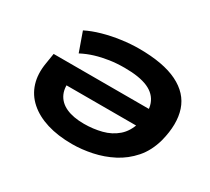

<svg xmlns="http://www.w3.org/2000/svg" viewBox="-140 -953 1313 1201"><g transform="rotate(30 516.5 -352.5)"><path d="M488 11Q385 11 306 -13.5Q227 -38 174.5 -84.5Q122 -131 101.5 -197Q81 -263 95 -345L107 -420H867L846 -290H215L281 -352Q266 -277 287 -230Q308 -183 359.5 -159.5Q411 -136 489 -136Q555 -136 615.5 -151.5Q676 -167 720.5 -205.5Q765 -244 785 -312Q807 -400 786.5 -456.5Q766 -513 704.5 -540Q643 -567 536 -567Q479 -567 428.5 -559.5Q378 -552 331.5 -538Q285 -524 241 -501L192 -639Q239 -663 301 -680.5Q363 -698 429.5 -707Q496 -716 554 -716Q730 -716 832.5 -665.5Q935 -615 966.5 -520Q998 -425 964 -292Q940 -205 889 -147Q838 -89 771.5 -54.5Q705 -20 631 -4.5Q557 11 488 11Z"/></g></svg>

Font: Nunito Sans 7pt Expanded ExtraBold
Style: Italic
Weight: 800
Width: 7
Italic angle: -9°
Designer: Vernon Adams
Foundry: Vernon Adams
Version: Version 3.101;gftools[0.9.27]